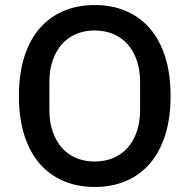

<svg xmlns="http://www.w3.org/2000/svg" viewBox="-20 -730 752 762"><path d="M356 12Q288 12 232.5 -11.5Q177 -35 137.5 -80.5Q98 -126 76.5 -193.5Q55 -261 55 -349Q55 -437 76.5 -504.5Q98 -572 137.5 -617.5Q177 -663 232.5 -686.5Q288 -710 356 -710Q424 -710 479.5 -686.5Q535 -663 574.5 -617.5Q614 -572 635.5 -504.5Q657 -437 657 -349Q657 -261 635.5 -193.5Q614 -126 574.5 -80.5Q535 -35 479.5 -11.5Q424 12 356 12ZM356 -89Q396 -89 429.5 -103Q463 -117 486.5 -143.5Q510 -170 523 -208Q536 -246 536 -294V-404Q536 -452 523 -490Q510 -528 486.5 -554.5Q463 -581 429.5 -595Q396 -609 356 -609Q315 -609 282 -595Q249 -581 225.5 -554.5Q202 -528 189 -490Q176 -452 176 -404V-294Q176 -246 189 -208Q202 -170 225.5 -143.5Q249 -117 282 -103Q315 -89 356 -89Z"/></svg>

Font: IBM Plex Sans Thai Medm
Style: Regular
Weight: 500
Designer: Mike Abbink, Paul van der Laan, Pieter van Rosmalen, Ben Mitchell, Mark Frömberg
Foundry: Bold Monday
Version: Version 1.2